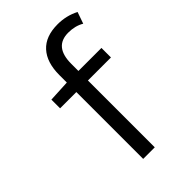

<svg xmlns="http://www.w3.org/2000/svg" viewBox="-231 -871 962 962"><g transform="rotate(-45 250.0 -390.0)"><path d="M482.4 -752.9 460.9 -691.4Q424.8 -712.9 376 -712.9Q276.4 -712.9 276.4 -591.8V-541H439.5V-473.6H276.4V0H194.3V-473.6H79.1V-535.2L194.3 -541V-593.8Q194.3 -683.6 238.3 -731.9Q282.2 -780.3 368.2 -780.3Q429.7 -780.3 482.4 -752.9Z"/></g></svg>

Font: Gen Shin Gothic Monospace Normal
Style: Regular
Weight: 350
Designer: [Source Han Sans]
Ryoko NISHIZUKA  (kana & ideographs); Paul D. Hunt (Latin, Greek & Cyrillic); Wenlong ZHANG  (bopomofo
Version: Version 1.002.20150607